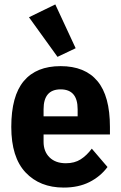

<svg xmlns="http://www.w3.org/2000/svg" viewBox="-20 -836 548 868"><path d="M268 12Q160 12 95.5 -56.5Q31 -125 31 -262Q31 -402 87.5 -469.5Q144 -537 254 -537Q364 -537 420.5 -469.5Q477 -402 477 -262V-228H177V-195Q177 -151 204 -124.5Q231 -98 278 -98Q317 -98 344.5 -115.5Q372 -133 395 -164L466 -81Q434 -38 384.5 -13Q335 12 268 12ZM254 -432Q177 -432 177 -342V-310H331V-342Q331 -432 254 -432ZM111 -758 230 -816 322 -618 240 -579Z"/></svg>

Font: IBM Plex Sans Cond
Style: Bold
Weight: 700
Width: 3
Designer: Mike Abbink, Paul van der Laan, Pieter van Rosmalen
Foundry: Bold Monday
Version: Version 1.3